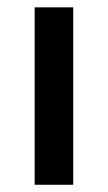

<svg xmlns="http://www.w3.org/2000/svg" viewBox="-20 -510 297 530"><path d="M75.7 0V-489.7H182.1V0Z"/></svg>

Font: Varta
Style: Bold
Weight: 700
Designer: Joana Correia, Viktoriya Grabowska, Eben Sorkin
Foundry: Sorkin Type
Version: Version 1.002; ttfautohint (v1.3) -l 8 -r 24 -G 200 -x 12 -H